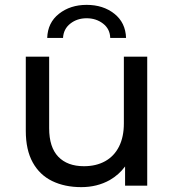

<svg xmlns="http://www.w3.org/2000/svg" viewBox="-20 -763 717 789"><path d="M314 6Q246 6 194.5 -19Q143 -44 114.5 -95.5Q86 -147 86 -225V-530H182V-236Q182 -158 219.5 -119Q257 -80 325 -80Q375 -80 412 -100.5Q449 -121 469 -160.5Q489 -200 489 -256V-530H585V0H494V-79Q469 -45 431 -23Q379 6 314 6ZM174 -607Q176 -670 222.5 -706.5Q269 -743 336 -743Q404 -743 450 -706.5Q496 -670 498 -607H433Q432 -644 403.5 -666Q375 -688 336 -688Q297 -688 269 -666Q241 -644 239 -607Z"/></svg>

Font: Montserrat Z Med
Style: Regular
Weight: 500
Designer: Julieta Ulanovsky
Foundry: Julieta Ulanovsky
Version: Version 8.000